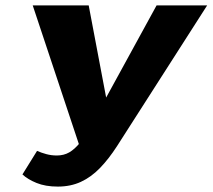

<svg xmlns="http://www.w3.org/2000/svg" viewBox="-20 -678 786 710"><path d="M194 12Q148 12 115 -1.5Q82 -15 63 -33L117 -120Q133 -113 151.5 -108Q170 -103 190 -103Q216 -103 236 -114.5Q256 -126 275.5 -150Q295 -174 316 -214L559 -658H746L413 -138Q382 -90 349.5 -56.5Q317 -23 279 -5.5Q241 12 194 12ZM284 -108 101 -658H308L397 -188Z"/></svg>

Font: Ysabeau Infant Black
Style: Italic
Weight: 900
Italic angle: -12°
Designer: Christian Thalmann (Catharsis Fonts)
Version: Version 2.001;gftools[0.9.30]; featfreeze: ss01,ss02,lnum